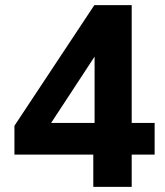

<svg xmlns="http://www.w3.org/2000/svg" viewBox="-20 -725 640 745"><path d="M342 0V-125H36V-237L346 -705H491V-248H580V-125H491V0ZM347 -248V-522H358L160 -220L153 -248Z"/></svg>

Font: Nunito Sans 9pt ExtraBold
Style: Regular
Weight: 800
Version: Version 3.101;gftools[0.9.27]